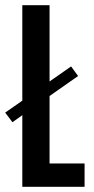

<svg xmlns="http://www.w3.org/2000/svg" viewBox="-20 -720 362 740"><path d="M0 -286 66 -332V-700H171V-406L254 -464L281 -427L171 -350V-90H306V0H66V-276L28 -249Z"/></svg>

Font: Piscolabis
Style: Regular
Weight: 400
Designer: Ariel Martín Pérez
Foundry: Tunera Type Foundry
Version: Version 1.000